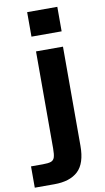

<svg xmlns="http://www.w3.org/2000/svg" viewBox="-150 -757 549 1003"><g transform="rotate(-10 125.0 -255.0)"><path d="M-50 87H12Q42 87 56 82Q70 77 75 62Q80 47 80 15V-500H223V26Q223 119 180 159.5Q137 200 54 200H-50ZM70 -710H230V-580H70Z"/></g></svg>

Font: Uncut Sans VF
Style: Regular
Weight: 400
Designer: Kasper Nordkvist
Foundry: Uncut Type
Version: Version 1.100;FEAKit 1.0